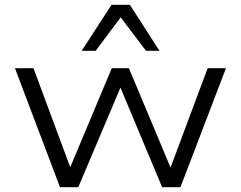

<svg xmlns="http://www.w3.org/2000/svg" viewBox="-20 -777 1000 797"><path d="M229 0 42 -494H119L273 -79H270L444 -494H515L689 -79H687L842 -494H918L729 0H653L478 -418H482L305 0ZM319 -566 443 -757H519L642 -566H586L481 -705L377 -566Z"/></svg>

Font: Nunito Sans 7pt SemiExpanded Light
Style: Regular
Weight: 300
Width: 6
Designer: Vernon Adams
Foundry: Vernon Adams
Version: Version 3.101;gftools[0.9.27]